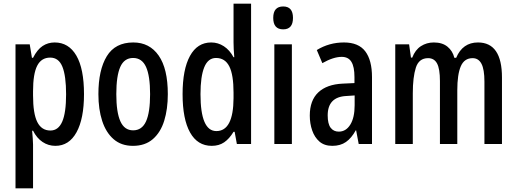

<svg xmlns="http://www.w3.org/2000/svg" viewBox="-20 -846 2800 1040"><path d="M276 -616Q352 -616 393.5 -545Q435 -474 435 -336Q435 -203 394.5 -129.5Q354 -56 280 -56Q242 -56 210.5 -77Q179 -98 159 -138H154Q156 -114 157.5 -95Q159 -76 159 -63V174H64V-606H141L153 -533H159Q182 -578 211 -597Q240 -616 276 -616ZM252 -534Q204 -534 181.5 -490Q159 -446 159 -352V-329Q159 -231 182 -185Q205 -139 253 -139Q296 -139 317 -187Q338 -235 338 -335Q338 -435 318 -484.5Q298 -534 252 -534Z M889 -336Q889 -255 869.5 -192Q850 -129 808 -92.5Q766 -56 700 -56Q637 -56 595.5 -92Q554 -128 533.5 -191Q513 -254 513 -336Q513 -467 558.5 -541.5Q604 -616 702 -616Q790 -616 839.5 -545Q889 -474 889 -336ZM610 -336Q610 -238 632 -189Q654 -140 701 -140Q749 -140 771 -188.5Q793 -237 793 -336Q793 -435 771 -483.5Q749 -532 701 -532Q653 -532 631.5 -483.5Q610 -435 610 -336Z M1127 -56Q1050 -56 1009.5 -128.5Q969 -201 969 -336Q969 -470 1009 -543Q1049 -616 1124 -616Q1161 -616 1192.5 -595.5Q1224 -575 1245 -536H1249Q1247 -561 1246 -580Q1245 -599 1245 -616V-826H1340V-66H1263L1251 -132H1245Q1222 -94 1194 -75Q1166 -56 1127 -56ZM1152 -136Q1244 -136 1245 -314V-344Q1245 -441 1222 -486.5Q1199 -532 1150 -532Q1107 -532 1086.5 -482Q1066 -432 1066 -336Q1066 -136 1152 -136Z M1514 -811Q1567 -811 1567 -749Q1567 -687 1514 -687Q1460 -687 1460 -749Q1460 -811 1514 -811ZM1561 -606V-66H1466V-606Z M1843 -616Q1922 -616 1958.5 -568Q1995 -520 1995 -428V-66H1923L1909 -140H1907Q1884 -98 1854 -77Q1824 -56 1780 -56Q1737 -56 1710.5 -79Q1684 -102 1671 -139.5Q1658 -177 1658 -220Q1658 -302 1704 -345.5Q1750 -389 1836 -393L1900 -396V-429Q1900 -484 1883.5 -511Q1867 -538 1831 -538Q1786 -538 1726 -504L1696 -575Q1763 -616 1843 -616ZM1856 -326Q1755 -321 1755 -221Q1755 -175 1771 -154Q1787 -133 1815 -133Q1854 -133 1877.5 -171Q1901 -209 1901 -276V-329Z M2569 -616Q2699 -616 2699 -426V-66H2604V-404Q2604 -470 2588 -500.5Q2572 -531 2540 -531Q2495 -531 2476 -487Q2457 -443 2457 -357V-66H2363V-407Q2363 -473 2347.5 -502Q2332 -531 2299 -531Q2249 -531 2232.5 -479.5Q2216 -428 2216 -341V-66H2121V-606H2196L2206 -534H2213Q2229 -576 2260 -596Q2291 -616 2330 -616Q2376 -616 2404 -593Q2432 -570 2441 -533H2451Q2486 -616 2569 -616Z"/></svg>

Font: Noto Sans Malayalam UI ExtraCondensed Medium
Style: Regular
Weight: 500
Width: 2
Designer: Jelle Bosma - Monotype Design Team
Foundry: Monotype Imaging Inc.
Version: Version 2.104; ttfautohint (v1.8.4.7-5d5b)